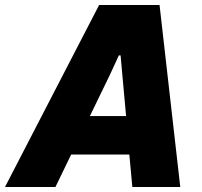

<svg xmlns="http://www.w3.org/2000/svg" viewBox="-65 -749 809 769"><path d="M332 -729H574L657 0H465L453 -130H220L157 0H-45ZM440 -284 425 -449 418 -527H411L375 -449L295 -284Z"/></svg>

Font: Mona Sans Black
Style: Italic
Weight: 900
Italic angle: -11.7°
Designer: Deni Anggara
Foundry: GitHub
Version: Version 2.000